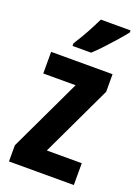

<svg xmlns="http://www.w3.org/2000/svg" viewBox="-146 -829 648 893"><g transform="rotate(20 178.0 -383.0)"><path d="M338 0H17V-80L187 -439H27V-546H331V-459L165 -108H338ZM340 -756Q326 -738 302.5 -711Q279 -684 252.5 -655.5Q226 -627 203 -606H111V-619Q137 -659 157 -696Q177 -733 193 -766H340Z"/></g></svg>

Font: Noto Sans Gujarati UI ExtraCondensed
Style: Bold
Weight: 700
Width: 2
Designer: Jelle Bosma - Monotype Design Team, Universal Thirst
Foundry: Monotype Imaging Inc.
Version: Version 2.106; ttfautohint (v1.8.4.7-5d5b)